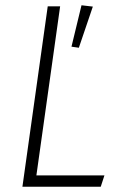

<svg xmlns="http://www.w3.org/2000/svg" viewBox="-20 -708 457 728"><path d="M208 -684 118 -43H376L362 0H65L161 -684ZM289 -688 332 -683 279 -527 251 -531Z"/></svg>

Font: Fira Sans Condensed ExtraLight
Style: Italic
Weight: 275
Width: 3
Italic angle: -8°
Designer: Carrois Corporate & Edenspiekermann AG
Foundry: Carrois Corporate GbR & Edenspiekermann AG
Version: Version 4.203